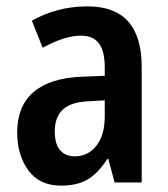

<svg xmlns="http://www.w3.org/2000/svg" viewBox="-20 -573 527 603"><path d="M255 -553Q425 -553 425 -363V0H340L320 -74H317Q290 -31 257 -10.5Q224 10 172 10Q104 10 69 -38Q34 -86 34 -157Q34 -240 85.5 -284Q137 -328 236 -332L309 -335V-361Q309 -413 290.5 -437Q272 -461 235 -461Q207 -461 177 -451Q147 -441 114 -423L80 -508Q117 -529 161 -541Q205 -553 255 -553ZM260 -255Q203 -253 177.5 -229Q152 -205 152 -161Q152 -120 169 -101Q186 -82 215 -82Q256 -82 282.5 -115Q309 -148 309 -208V-258Z"/></svg>

Font: Noto Sans Thai Looped Condensed SemiBold
Style: Regular
Weight: 600
Width: 3
Designer: Sasikarn Vongin, Ben Mitchell
Foundry: The Fontpad Ltd
Version: Version 1.001; ttfautohint (v1.8.4.7-5d5b)